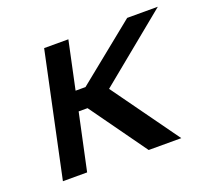

<svg xmlns="http://www.w3.org/2000/svg" viewBox="-93 -615 796 730"><g transform="rotate(-20 305.5 -250.0)"><path d="M151 -500 45 0H143L192 -229H228L392 0H524L330 -270L611 -500H487L248 -307H208L249 -500Z"/></g></svg>

Font: LT Wave
Style: Italic
Weight: 400
Designer: Daniel Lyons
Version: Version 2.5 (Glyphs App)